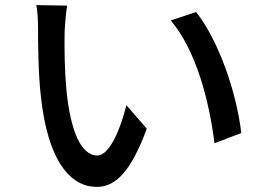

<svg xmlns="http://www.w3.org/2000/svg" viewBox="-20 -724 1040 752"><path d="M243 -702 122 -704C128 -677 129 -636 129 -611C129 -551 130 -434 140 -347C168 -87 259 8 359 8C432 8 492 -50 555 -220L475 -312C453 -222 410 -115 361 -115C295 -115 255 -218 240 -373C233 -450 232 -533 233 -595C234 -622 238 -673 243 -702ZM748 -677 649 -644C748 -526 799 -332 820 -163L925 -203C907 -359 838 -563 748 -677Z"/></svg>

Font: Noto Sans T Chinese Medium
Style: Regular
Weight: 500
Designer: Ryoko NISHIZUKA (kana & ideographs); Paul D. Hunt (Latin, Greek & Cyrillic); Wenlong ZHANG (bopomofo); Sandoll Communica
Foundry: Adobe Systems Incorporated
Version: Version 1.000;PS 1;hotconv 1.0.78;makeotf.lib2.5.61930